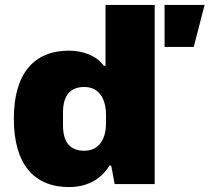

<svg xmlns="http://www.w3.org/2000/svg" viewBox="-20 -745 848 777"><path d="M259 12C328 12 386 -15 423 -75H430L444 0H606V-725H407V-479H400C369 -521 315 -540 259 -540C119 -540 36 -449 36 -265C36 -79 119 12 259 12ZM646 -555H764L808 -725H646ZM321 -135C259 -135 235 -175 235 -237V-290C235 -352 259 -393 321 -393C383 -393 409 -342 409 -280V-247C409 -185 383 -135 321 -135Z"/></svg>

Font: Archivo Black
Style: Regular
Weight: 900
Designer: Hector Gatti
Foundry: Omnibus-Type
Version: Version 2.001